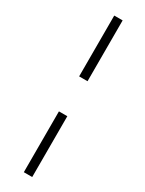

<svg xmlns="http://www.w3.org/2000/svg" viewBox="-276 -848 864 1144"><g transform="rotate(30 156.0 -276.0)"><path d="M131.8 -156.2H189.5V262.2H131.8ZM131.8 -815.4H189.5V-397H131.8Z"/></g></svg>

Font: Noticia Text
Style: Italic
Weight: 400
Italic angle: -8°
Designer: JM Sole
Foundry: JM Sole
Version: Version 1.003